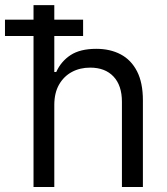

<svg xmlns="http://www.w3.org/2000/svg" viewBox="-57 -748 669 768"><path d="M160.2 -328.1V0H77.1V-727.5H160.2V-460H168Q187 -502.4 225.3 -527.6Q263.7 -552.7 328.1 -552.7Q383.8 -552.7 425.8 -530.5Q467.8 -508.3 491.2 -462.6Q514.6 -417 514.6 -346.7V0H430.7V-340.8Q430.7 -406.2 397 -441.9Q363.3 -477.5 303.7 -477.5Q262.7 -477.5 230.2 -460Q197.8 -442.4 179 -409.2Q160.2 -376 160.2 -328.1ZM-37.1 -604V-669.4H275.4V-604Z"/></svg>

Font: Inter V
Style: 
Weight: 400
Designer: Rasmus Andersson
Foundry: rsms
Version: Version 4.000;git-a3f224843